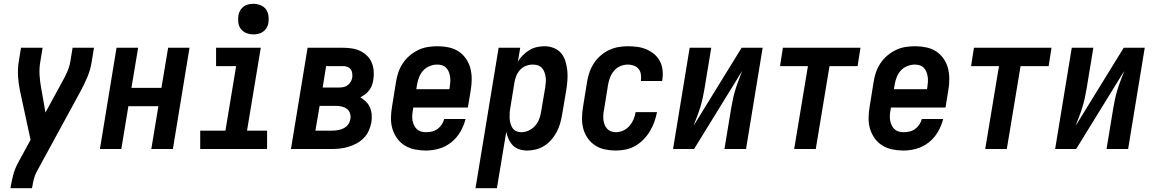

<svg xmlns="http://www.w3.org/2000/svg" viewBox="-20 -780 6040 1005"><path d="M35 205 36 198Q41 166 49.5 134.5Q58 103 74 73L140 -48L85 -303Q77 -340 74.5 -378.5Q72 -417 78 -457L90 -530H203L191 -457Q185 -422 187 -388Q189 -354 195 -322L218 -191L304 -349Q319 -375 331 -402Q343 -429 348 -457L360 -530H472L460 -457Q454 -417 438 -378.5Q422 -340 402 -303L172 119Q162 138 157 158Q152 178 149 198L147 205Z M503 0 590 -530H703L668 -320H825L860 -530H972L885 0H772L809 -224H652L615 0Z M1028 0V-96H1160L1216 -434H1111V-530H1345L1273 -96H1378V0ZM1306 -600Q1287 -600 1269.5 -607Q1252 -614 1241 -628Q1230 -642 1227.5 -661Q1225 -680 1228 -699Q1230 -713 1237 -725Q1244 -737 1255 -745.5Q1266 -754 1279.5 -757Q1293 -760 1306 -760Q1325 -760 1343 -753Q1361 -746 1371.5 -732Q1382 -718 1385 -699Q1388 -680 1385 -661Q1383 -647 1376 -635Q1369 -623 1357.5 -614.5Q1346 -606 1332.5 -603Q1319 -600 1306 -600Z M1503 0 1590 -530H1776Q1799 -530 1822 -526.5Q1845 -523 1865 -513.5Q1885 -504 1901 -488.5Q1917 -473 1925.5 -452.5Q1934 -432 1936 -408.5Q1938 -385 1934 -362Q1932 -348 1927 -334Q1922 -320 1913 -308Q1904 -296 1891.5 -286.5Q1879 -277 1866 -271Q1882 -261 1895.5 -248Q1909 -235 1916.5 -217.5Q1924 -200 1925.5 -180Q1927 -160 1924 -140Q1920 -118 1910.5 -96.5Q1901 -75 1884.5 -58Q1868 -41 1847 -29.5Q1826 -18 1804 -11.5Q1782 -5 1760 -2.5Q1738 0 1715 0ZM1669 -322H1757Q1768 -322 1779.5 -324.5Q1791 -327 1800.5 -334.5Q1810 -342 1816 -352.5Q1822 -363 1824 -375Q1825 -386 1823.5 -397.5Q1822 -409 1815.5 -417.5Q1809 -426 1798.5 -430Q1788 -434 1776 -434H1687ZM1631 -96H1715Q1726 -96 1736 -97Q1746 -98 1756.5 -100.5Q1767 -103 1776.5 -107.5Q1786 -112 1794.5 -119.5Q1803 -127 1807.5 -137Q1812 -147 1814 -157Q1817 -172 1812 -187Q1807 -202 1795.5 -210.5Q1784 -219 1768.5 -222.5Q1753 -226 1737 -226H1653Z M2209 8Q2179 8 2150.5 2Q2122 -4 2098.5 -18.5Q2075 -33 2058.5 -56Q2042 -79 2034 -106Q2026 -133 2026.5 -163Q2027 -193 2032 -222L2053 -352Q2057 -378 2065.5 -402.5Q2074 -427 2089 -449.5Q2104 -472 2125 -489.5Q2146 -507 2170 -518.5Q2194 -530 2219.5 -534Q2245 -538 2270 -538Q2300 -538 2328.5 -532Q2357 -526 2380 -511Q2403 -496 2419 -473Q2435 -450 2442 -423Q2449 -396 2449 -366.5Q2449 -337 2444 -308L2429 -217H2143L2142 -207Q2139 -193 2138 -179Q2137 -165 2139 -151.5Q2141 -138 2146.5 -126Q2152 -114 2161 -105Q2170 -96 2182.5 -92Q2195 -88 2209 -88Q2225 -88 2240.5 -91.5Q2256 -95 2269.5 -104.5Q2283 -114 2292 -127.5Q2301 -141 2305 -157H2417Q2408 -122 2389.5 -90Q2371 -58 2342 -35Q2313 -12 2278.5 -2Q2244 8 2209 8ZM2159 -313H2332L2334 -323Q2336 -337 2337 -351Q2338 -365 2336 -378Q2334 -391 2329.5 -403Q2325 -415 2316 -424.5Q2307 -434 2294.5 -438Q2282 -442 2268 -442Q2249 -442 2229 -434Q2209 -426 2195 -410.5Q2181 -395 2173.5 -375.5Q2166 -356 2163 -337Z M2469 205 2590 -530H2703L2691 -458Q2702 -476 2717.5 -491.5Q2733 -507 2751.5 -518Q2770 -529 2790 -533.5Q2810 -538 2831 -538Q2856 -538 2879.5 -528.5Q2903 -519 2918 -500.5Q2933 -482 2940 -458.5Q2947 -435 2949.5 -410Q2952 -385 2950 -359Q2948 -333 2944 -308L2922 -178Q2918 -155 2911.5 -132.5Q2905 -110 2893.5 -88.5Q2882 -67 2866 -48.5Q2850 -30 2829.5 -17Q2809 -4 2786 2Q2763 8 2740 8Q2718 8 2698 1.5Q2678 -5 2664.5 -19Q2651 -33 2642.5 -51.5Q2634 -70 2630 -90L2581 205ZM2708 -88Q2728 -88 2747 -96.5Q2766 -105 2780 -120.5Q2794 -136 2801.5 -155Q2809 -174 2812 -193L2834 -323Q2836 -337 2837 -350.5Q2838 -364 2836 -377.5Q2834 -391 2829.5 -403Q2825 -415 2816.5 -424.5Q2808 -434 2795 -438Q2782 -442 2769 -442Q2751 -442 2733.5 -435.5Q2716 -429 2703 -415Q2690 -401 2683 -384Q2676 -367 2673 -350L2652 -220Q2649 -205 2648 -191Q2647 -177 2647.5 -163Q2648 -149 2651.5 -135.5Q2655 -122 2662 -111Q2669 -100 2681.5 -94Q2694 -88 2708 -88Z M3204 8Q3174 8 3146 2Q3118 -4 3095 -19Q3072 -34 3056 -57Q3040 -80 3033 -107Q3026 -134 3026.5 -163.5Q3027 -193 3032 -222L3053 -352Q3057 -377 3065.5 -401.5Q3074 -426 3088.5 -448.5Q3103 -471 3123 -488.5Q3143 -506 3167 -517.5Q3191 -529 3216 -533.5Q3241 -538 3266 -538Q3292 -538 3317 -534.5Q3342 -531 3364 -521.5Q3386 -512 3404.5 -496.5Q3423 -481 3434 -460Q3445 -439 3448 -414Q3451 -389 3447 -363Q3447 -361 3446.5 -359.5Q3446 -358 3446 -356H3334Q3334 -357 3334.5 -357.5Q3335 -358 3335 -359Q3337 -375 3334.5 -391.5Q3332 -408 3322.5 -419.5Q3313 -431 3298 -436.5Q3283 -442 3266 -442Q3247 -442 3227.5 -434Q3208 -426 3194.5 -410Q3181 -394 3173.5 -375Q3166 -356 3163 -337L3142 -207Q3139 -193 3138 -179.5Q3137 -166 3138.5 -153Q3140 -140 3144.5 -128Q3149 -116 3157.5 -106.5Q3166 -97 3178 -92.5Q3190 -88 3204 -88Q3223 -88 3242 -96.5Q3261 -105 3274.5 -120.5Q3288 -136 3296 -154.5Q3304 -173 3307 -193H3419Q3414 -167 3405 -142Q3396 -117 3382 -93.5Q3368 -70 3348.5 -50Q3329 -30 3305.5 -16.5Q3282 -3 3255.5 2.5Q3229 8 3204 8Z M3503 0 3590 -530H3703L3668 -318Q3664 -293 3658.5 -268Q3653 -243 3645.5 -218.5Q3638 -194 3628.5 -169.5Q3619 -145 3610 -121L3862 -530H3972L3885 0H3772L3807 -212Q3811 -237 3816.5 -262Q3822 -287 3829.5 -311.5Q3837 -336 3846.5 -360.5Q3856 -385 3865 -409L3613 0Z M4137 0 4209 -434H4063L4078 -530H4484L4469 -434H4322L4250 0Z M4709 8Q4679 8 4650.5 2Q4622 -4 4598.5 -18.5Q4575 -33 4558.5 -56Q4542 -79 4534 -106Q4526 -133 4526.5 -163Q4527 -193 4532 -222L4553 -352Q4557 -378 4565.5 -402.5Q4574 -427 4589 -449.5Q4604 -472 4625 -489.5Q4646 -507 4670 -518.5Q4694 -530 4719.5 -534Q4745 -538 4770 -538Q4800 -538 4828.5 -532Q4857 -526 4880 -511Q4903 -496 4919 -473Q4935 -450 4942 -423Q4949 -396 4949 -366.5Q4949 -337 4944 -308L4929 -217H4643L4642 -207Q4639 -193 4638 -179Q4637 -165 4639 -151.5Q4641 -138 4646.5 -126Q4652 -114 4661 -105Q4670 -96 4682.5 -92Q4695 -88 4709 -88Q4725 -88 4740.5 -91.5Q4756 -95 4769.5 -104.5Q4783 -114 4792 -127.5Q4801 -141 4805 -157H4917Q4908 -122 4889.5 -90Q4871 -58 4842 -35Q4813 -12 4778.5 -2Q4744 8 4709 8ZM4659 -313H4832L4834 -323Q4836 -337 4837 -351Q4838 -365 4836 -378Q4834 -391 4829.5 -403Q4825 -415 4816 -424.5Q4807 -434 4794.5 -438Q4782 -442 4768 -442Q4749 -442 4729 -434Q4709 -426 4695 -410.5Q4681 -395 4673.5 -375.5Q4666 -356 4663 -337Z M5137 0 5209 -434H5063L5078 -530H5484L5469 -434H5322L5250 0Z M5503 0 5590 -530H5703L5668 -318Q5664 -293 5658.5 -268Q5653 -243 5645.5 -218.5Q5638 -194 5628.5 -169.5Q5619 -145 5610 -121L5862 -530H5972L5885 0H5772L5807 -212Q5811 -237 5816.5 -262Q5822 -287 5829.5 -311.5Q5837 -336 5846.5 -360.5Q5856 -385 5865 -409L5613 0Z"/></svg>

Font: Iosevka Curly Oblique
Style: Bold
Weight: 700
Italic angle: -9°
Monospace: yes
Designer: Belleve Invis
Foundry: Belleve Invis
Version: Version 11.1.0; ttfautohint (v1.8.3)